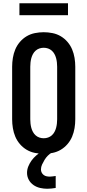

<svg xmlns="http://www.w3.org/2000/svg" viewBox="-20 -942 540 1186"><path d="M250 8Q223 8 195.5 2.5Q168 -3 144.5 -17Q121 -31 103 -52Q85 -73 74.5 -98Q64 -123 59.5 -150.5Q55 -178 55 -205V-530Q55 -557 59.5 -584.5Q64 -612 74.5 -637Q85 -662 103 -683Q121 -704 144.5 -718Q168 -732 195.5 -737.5Q223 -743 250 -743Q277 -743 304.5 -737.5Q332 -732 355.5 -718Q379 -704 397 -683Q415 -662 425.5 -637Q436 -612 440.5 -584.5Q445 -557 445 -530V-205Q445 -178 440.5 -150.5Q436 -123 425.5 -98Q415 -73 397 -52Q379 -31 355.5 -17Q332 -3 304.5 2.5Q277 8 250 8ZM250 -88Q264 -88 277 -92.5Q290 -97 300 -106Q310 -115 316.5 -127Q323 -139 326.5 -152Q330 -165 331.5 -178.5Q333 -192 333 -205V-530Q333 -543 331.5 -556.5Q330 -570 326.5 -583Q323 -596 316.5 -608Q310 -620 300 -629Q290 -638 277 -642.5Q264 -647 250 -647Q236 -647 223 -642.5Q210 -638 200 -629Q190 -620 183.5 -608Q177 -596 173.5 -583Q170 -570 168.5 -556.5Q167 -543 167 -530V-205Q167 -192 168.5 -178.5Q170 -165 173.5 -152Q177 -139 183.5 -127Q190 -115 200 -106Q210 -97 223 -92.5Q236 -88 250 -88ZM272 224Q250 224 228 219Q206 214 187.5 201.5Q169 189 158 169Q147 149 147 126Q147 105 155 85.5Q163 66 175 49.5Q187 33 203 19Q219 5 237 -6L241 -8H301V0Q287 8 275.5 19.5Q264 31 255.5 45Q247 59 240 74Q233 89 233 105Q233 115 237.5 124Q242 133 250 139Q258 145 268 147Q278 149 288 149Q297 149 306 147.5Q315 146 324 145V219Q311 221 298 222.5Q285 224 272 224ZM100 -848V-922H400V-848Z"/></svg>

Font: Iosevka Curly Slab
Style: Bold
Weight: 700
Monospace: yes
Designer: Belleve Invis
Foundry: Belleve Invis
Version: Version 22.1.2; ttfautohint (v1.8.4)